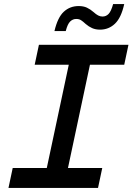

<svg xmlns="http://www.w3.org/2000/svg" viewBox="-20 -932 657 952"><path d="M22 0 43 -99H212L321 -611H152L173 -710H617L596 -611H426L317 -99H487L466 0ZM476 -785Q454 -785 437 -792.5Q420 -800 405 -813Q391 -826 381.5 -832Q372 -838 358 -838Q341 -838 328 -825.5Q315 -813 306 -778H250Q266 -846 296.5 -874Q327 -902 370 -902Q394 -902 411 -894Q428 -886 444 -872Q456 -861 466.5 -855.5Q477 -850 488 -850Q506 -850 518.5 -863Q531 -876 541 -912H596Q581 -844 550 -814.5Q519 -785 476 -785Z"/></svg>

Font: Geist Mono Medium
Style: Italic
Weight: 500
Italic angle: -12°
Monospace: yes
Designer: Basement.studio, Andrés Briganti, Mateo Zaragoza
Foundry: Basement.studio, Vercel, Andrés Briganti, Guido Ferreyra, Mateo Zaragoza
Version: Version 1.500; ttfautohint (v1.8.4.7-5d5b)